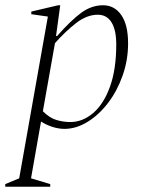

<svg xmlns="http://www.w3.org/2000/svg" viewBox="-44 -480 547 730"><path d="M-24 230V220L29 198L138 -417L75 -426V-436L177 -460H185L169 -343H173Q226 -403 265 -431.5Q304 -460 348 -460Q391 -460 417 -423Q443 -386 443 -315Q443 -252 422.5 -193.5Q402 -135 367.5 -89.5Q333 -44 289.5 -17Q246 10 201 10Q179 10 155.5 2.5Q132 -5 112 -18L74 198L147 220V230ZM328 -424Q286 -424 245 -392Q204 -360 165 -316L119 -57Q145 -31 171.5 -23.5Q198 -16 223 -16Q270 -16 310 -50Q350 -84 374 -150Q398 -216 398 -311Q398 -366 380 -395Q362 -424 328 -424Z"/></svg>

Font: Spectral ExtraLight
Style: Italic
Weight: 275
Italic angle: -10°
Designer: Jean-Baptiste Levee
Foundry: Production Type
Version: Version 2.001